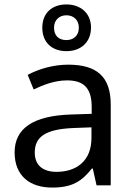

<svg xmlns="http://www.w3.org/2000/svg" viewBox="-20 -837 601 867"><path d="M280 -606C344 -606 391 -645 391 -713C391 -778 343 -817 280 -817C215 -817 171 -778 171 -712C171 -645 215 -606 280 -606ZM280 -656C244 -656 224 -677 224 -712C224 -747 248 -768 280 -768C312 -768 336 -747 336 -712C336 -677 313 -656 280 -656ZM288 -545C218 -545 152 -524 105 -499L132 -433C176 -454 227 -474 283 -474C353 -474 394 -444 394 -355V-323L303 -320C128 -315 46 -256 46 -149C46 -40 118 10 215 10C305 10 348 -17 395 -76H399L416 0H480V-365C480 -490 418 -545 288 -545ZM314 -259 393 -262V-214C393 -110 325 -61 235 -61C177 -61 137 -88 137 -148C137 -216 180 -254 314 -259Z"/></svg>

Font: Noto Sans Runic
Style: Regular
Weight: 400
Designer: Monotype Design Team
Foundry: Monotype Imaging Inc.
Version: Version 2.002